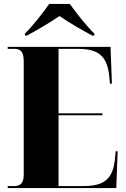

<svg xmlns="http://www.w3.org/2000/svg" viewBox="-20 -951 637 971"><path d="M106 -781V-771H116C161 -795 235 -838 281 -870C326 -838 401 -795 447 -771H457V-781C418 -819 365 -886 333 -931H229C197 -886 145 -819 106 -781ZM19 0H568L575 -186H565L562 -154C553 -48 510 -10 402 -10H276V-368H498V-378H276V-704H373C481 -704 523 -666 533 -561L536 -528H546L539 -714H19V-704H51C78 -704 100 -696 100 -642V-67C100 -21 79 -10 52 -10H19Z"/></svg>

Font: Noto Serif Display Condensed Black
Style: Regular
Weight: 900
Width: 3
Designer: Monotype Design Team
Foundry: Monotype Imaging Inc.
Version: Version 2.009